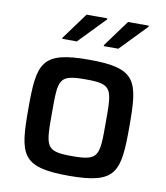

<svg xmlns="http://www.w3.org/2000/svg" viewBox="-81 -782 739 857"><g transform="rotate(10 288.0 -353.0)"><path d="M154 -594V-589H220L336 -709V-714H242ZM342 -594V-589H408L524 -709V-714H430ZM288 8C504 8 517 -48 517 -256C517 -463 504 -518 288 -518C72 -518 59 -463 59 -256C59 -48 72 8 288 8ZM288 -81C166 -81 166 -102 166 -256C166 -409 166 -429 288 -429C410 -429 410 -409 410 -256C410 -102 410 -81 288 -81Z"/></g></svg>

Font: Saira UNSAM Medium
Style: Regular
Weight: 500
Designer: Hector Gatti with collaboration of the Omnibus-Type team
Foundry: Omnibus-Type
Version: Version 0.072;PS 000.072;hotconv 1.0.88;makeotf.lib2.5.64775